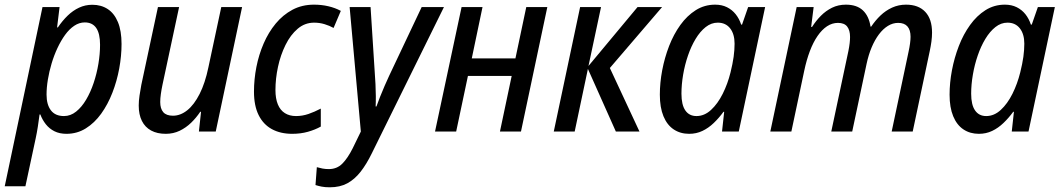

<svg xmlns="http://www.w3.org/2000/svg" viewBox="-57 -568 4584 829"><path d="M-36.6 236.3 126.5 -537.6H200.2L189.5 -449.7H192.9Q212.4 -478.5 235.1 -500.5Q257.8 -522.5 284.4 -534.9Q311 -547.4 341.8 -547.4Q379.9 -547.4 408.2 -528.8Q436.5 -510.3 452.1 -472.7Q467.8 -435.1 467.8 -377.9Q467.8 -326.7 457.8 -272.2Q447.8 -217.8 428.2 -167.5Q408.7 -117.2 379.9 -77.1Q351.1 -37.1 313.5 -13.7Q275.9 9.8 230 9.8Q200.2 9.8 178.2 -1.2Q156.2 -12.2 141.1 -31.2Q126 -50.3 117.2 -73.7H113.8Q110.8 -48.8 106.4 -21.2Q102.1 6.3 97.2 28.8L52.7 236.3ZM219.2 -66.9Q247.6 -66.9 271.7 -86.2Q295.9 -105.5 314.9 -137.7Q334 -169.9 347.4 -210Q360.8 -250 367.9 -292.7Q375 -335.4 375 -374.5Q375 -423.3 358.4 -447.3Q341.8 -471.2 309.1 -471.2Q285.2 -471.2 263.7 -456.8Q242.2 -442.4 224.1 -417.5Q206.1 -392.6 191.2 -360.8Q176.3 -329.1 165.8 -293.9Q155.3 -258.8 149.7 -224.4Q144 -189.9 144 -159.7Q144 -116.2 162.8 -91.6Q181.6 -66.9 219.2 -66.9Z M658.7 9.8Q621.6 9.8 595.5 -4.4Q569.3 -18.6 555.7 -45.9Q542 -73.2 542 -112.3Q542 -131.8 545.4 -155.3Q548.8 -178.7 553.2 -201.7L625 -537.6H716.3L644.5 -201.7Q640.1 -180.7 637.5 -161.9Q634.8 -143.1 634.8 -127.4Q634.8 -99.1 647.9 -83.7Q661.1 -68.4 689.9 -68.4Q722.2 -68.4 751.7 -92Q781.2 -115.7 804.9 -162.4Q828.6 -209 842.8 -277.3L898.4 -537.6H988.3L874.5 0H801.8L811 -85.4H807.6Q790.5 -59.6 768.3 -38.1Q746.1 -16.6 718.8 -3.4Q691.4 9.8 658.7 9.8Z M1204.6 9.8Q1153.8 9.8 1116.7 -10.5Q1079.6 -30.8 1059.6 -71.3Q1039.6 -111.8 1039.6 -172.4Q1039.6 -225.1 1050 -278.6Q1060.5 -332 1081.3 -380.1Q1102.1 -428.2 1133.3 -466.1Q1164.6 -503.9 1205.8 -525.9Q1247.1 -547.9 1298.8 -547.9Q1331.5 -547.9 1360.8 -541Q1390.1 -534.2 1414.6 -521L1383.3 -447.3Q1366.2 -457 1344.5 -463.6Q1322.8 -470.2 1299.3 -470.2Q1259.3 -470.2 1228.3 -443.8Q1197.3 -417.5 1175.8 -374Q1154.3 -330.6 1143.3 -279.5Q1132.3 -228.5 1132.3 -179.2Q1132.3 -142.6 1142.6 -117.4Q1152.8 -92.3 1172.9 -79.6Q1192.9 -66.9 1221.2 -66.9Q1248.5 -66.9 1274.9 -75.9Q1301.3 -85 1328.1 -99.1V-21.5Q1303.7 -7.8 1272.5 1Q1241.2 9.8 1204.6 9.8Z M1367.2 240.7Q1346.2 240.7 1331.8 237.8Q1317.4 234.9 1305.2 231L1311 153.8Q1322.8 157.2 1335.4 159.7Q1348.1 162.1 1362.8 162.1Q1397.5 162.1 1420.9 138.7Q1444.3 115.2 1465.8 72.3L1501 0L1452.6 -537.6H1543L1561 -255.9Q1563 -231.9 1564.2 -205.3Q1565.4 -178.7 1565.7 -153.3Q1565.9 -127.9 1564.9 -108.4H1568.4Q1574.7 -126.5 1584 -149.9Q1593.3 -173.3 1603.8 -197.5Q1614.3 -221.7 1623 -240.2L1763.7 -537.6H1859.9L1548.3 94.2Q1525.4 141.1 1499.8 173.8Q1474.1 206.5 1442.4 223.6Q1410.6 240.7 1367.2 240.7Z M1821.3 0 1936 -537.6H2026.4L1980 -315.9H2168.5L2215.3 -537.6H2306.2L2192.4 0H2101.6L2152.3 -240.2H1963.4L1912.6 0Z M2334 0 2447.8 -537.6H2538.1L2483.9 -283.2L2695.8 -537.6H2801.8L2576.2 -274.4L2704.1 0H2602.1L2481.4 -270.5L2424.3 0Z M2918.5 9.8Q2880.4 9.8 2851.8 -9.3Q2823.2 -28.3 2807.6 -66.2Q2792 -104 2792 -159.2Q2792 -210.4 2802.2 -264.6Q2812.5 -318.8 2832 -369.4Q2851.6 -419.9 2880.6 -460.2Q2909.7 -500.5 2947.3 -524.2Q2984.9 -547.9 3030.8 -547.9Q3059.6 -547.9 3081.8 -536.9Q3104 -525.9 3119.4 -506.6Q3134.8 -487.3 3143.1 -461.9H3147L3173.3 -537.6H3246.6L3132.8 0H3060.5L3069.8 -85.4H3066.9Q3047.4 -58.6 3024.7 -36.9Q3002 -15.1 2975.8 -2.7Q2949.7 9.8 2918.5 9.8ZM2950.2 -66.9Q2984.4 -66.9 3013.2 -93.5Q3042 -120.1 3063.5 -163.1Q3085 -206.1 3097.2 -255.4Q3106.4 -292.5 3110.6 -322.5Q3114.7 -352.5 3114.7 -379.4Q3114.7 -420.9 3095.5 -445.6Q3076.2 -470.2 3042 -470.2Q3014.2 -470.2 2990 -451.2Q2965.8 -432.1 2946.5 -400.1Q2927.2 -368.2 2913.6 -328.4Q2899.9 -288.6 2892.6 -245.8Q2885.3 -203.1 2885.3 -163.6Q2885.3 -115.2 2902.1 -91.1Q2918.9 -66.9 2950.2 -66.9Z M3269 0 3382.8 -537.6H3456.1L3445.3 -451.7H3449.2Q3465.8 -478 3487.3 -499.8Q3508.8 -521.5 3535.6 -534.7Q3562.5 -547.9 3595.2 -547.9Q3642.6 -547.9 3668.7 -523.2Q3694.8 -498.5 3701.7 -453.1H3704.6Q3722.2 -479.5 3744.6 -501Q3767.1 -522.5 3794.9 -535.2Q3822.8 -547.9 3855 -547.9Q3908.7 -547.9 3938 -516.8Q3967.3 -485.8 3967.3 -427.2Q3967.3 -408.7 3964.6 -388.7Q3961.9 -368.7 3957.5 -348.1L3883.8 0H3793L3865.7 -343.8Q3870.1 -363.8 3872.3 -380.4Q3874.5 -397 3874.5 -409.2Q3874.5 -438.5 3861.1 -453.9Q3847.7 -469.2 3820.8 -469.2Q3797.9 -469.2 3776.9 -456.3Q3755.9 -443.4 3738 -419.7Q3720.2 -396 3706.5 -363.5Q3692.9 -331.1 3684.6 -292L3622.6 0H3532.2L3606 -347.2Q3609.9 -366.2 3611.6 -381.6Q3613.3 -397 3613.3 -408.2Q3613.3 -437.5 3600.8 -453.4Q3588.4 -469.2 3561 -469.2Q3536.1 -469.2 3513.9 -454.6Q3491.7 -439.9 3472.9 -412.6Q3454.1 -385.3 3439.7 -347.2Q3425.3 -309.1 3415.5 -262.7L3359.9 0Z M4169.4 9.8Q4131.3 9.8 4102.8 -9.3Q4074.2 -28.3 4058.6 -66.2Q4043 -104 4043 -159.2Q4043 -210.4 4053.2 -264.6Q4063.5 -318.8 4083 -369.4Q4102.5 -419.9 4131.6 -460.2Q4160.6 -500.5 4198.2 -524.2Q4235.8 -547.9 4281.7 -547.9Q4310.5 -547.9 4332.8 -536.9Q4355 -525.9 4370.4 -506.6Q4385.7 -487.3 4394 -461.9H4397.9L4424.3 -537.6H4497.6L4383.8 0H4311.5L4320.8 -85.4H4317.9Q4298.3 -58.6 4275.6 -36.9Q4252.9 -15.1 4226.8 -2.7Q4200.7 9.8 4169.4 9.8ZM4201.2 -66.9Q4235.4 -66.9 4264.2 -93.5Q4293 -120.1 4314.5 -163.1Q4335.9 -206.1 4348.1 -255.4Q4357.4 -292.5 4361.6 -322.5Q4365.7 -352.5 4365.7 -379.4Q4365.7 -420.9 4346.4 -445.6Q4327.1 -470.2 4293 -470.2Q4265.1 -470.2 4241 -451.2Q4216.8 -432.1 4197.5 -400.1Q4178.2 -368.2 4164.6 -328.4Q4150.9 -288.6 4143.6 -245.8Q4136.2 -203.1 4136.2 -163.6Q4136.2 -115.2 4153.1 -91.1Q4169.9 -66.9 4201.2 -66.9Z"/></svg>

Font: Open Sans SemiCondensed Medium
Style: Italic
Weight: 500
Width: 4
Italic angle: -12°
Designer: Monotype Design Team
Foundry: Monotype Imaging Inc.
Version: Version 3.000